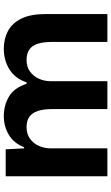

<svg xmlns="http://www.w3.org/2000/svg" viewBox="193 -779 586 1012"><g transform="rotate(-90 486.0 -273.0)"><path d="M63 0V-536H205L210 -439H216Q237 -493 281.5 -519.5Q326 -546 380 -546Q436 -546 482.5 -519Q529 -492 550 -426H558Q578 -486 626 -516Q674 -546 735 -546Q787 -546 828.5 -524Q870 -502 894 -453.5Q918 -405 918 -324V0H771V-292Q771 -337 761.5 -367Q752 -397 730.5 -411.5Q709 -426 676 -426Q640 -426 615 -408Q590 -390 577 -361Q564 -332 564 -298V0H417V-292Q417 -337 407 -367Q397 -397 376 -411.5Q355 -426 322 -426Q286 -426 261 -408Q236 -390 223 -361Q210 -332 210 -298V0Z"/></g></svg>

Font: Mona Sans ExtraLight
Style: Bold
Weight: 700
Version: Version 2.000